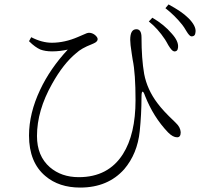

<svg xmlns="http://www.w3.org/2000/svg" viewBox="-20 -816 910 867"><path d="M342 31C426 31 492 3 541 -52C580 -98 604 -155 611 -224C616 -273 619 -325 619 -380C619 -408 626 -410 635 -383C660 -320 694 -265 739 -218C754 -203 767 -196 780 -196C791 -196 796 -204 796 -219C795 -234 788 -248 774 -261C772 -263 769 -266 766 -269C733 -300 708 -327 691 -350C660 -391 640 -435 631 -482C623 -528 619 -583 619 -647C619 -672 611 -684 596 -684C577 -684 568 -668 568 -636C568 -625 570 -604 575 -573C577 -560 578 -552 579 -547C588 -504 592 -443 592 -364C592 -261 573 -180 535 -120C491 -51 425 -16 336 -16C283 -16 240 -31 205 -61C166 -95 147 -142 147 -202C147 -279 170 -357 215 -437C249 -498 285 -544 324 -576C340 -591 363 -604 394 -616C398 -618 401 -619 403 -620C415 -625 421 -632 421 -639C421 -645 417 -651 409 -658C400 -665 391 -668 381 -668C377 -668 370 -666 360 -661C349 -656 340 -652 332 -649C293 -632 253 -623 214 -623C185 -623 154 -631 121 -648L111 -630C130 -611 147 -599 163 -592C177 -587 194 -584 215 -584C240 -584 263 -587 286 -592C233 -535 191 -474 161 -410C128 -340 111 -271 111 -204C111 -123 136 -62 185 -21C226 14 279 31 342 31ZM784 -602C786 -621 776 -642 755 -665C733 -691 704 -715 668 -736L652 -719C679 -698 703 -671 725 -638C729 -632 734 -623 740 -612C751 -594 759 -585 766 -584C777 -583 783 -589 784 -602ZM863 -672C865 -690 854 -711 831 -734C810 -755 780 -775 741 -796L727 -779C754 -758 780 -733 803 -704C808 -697 815 -688 822 -675C831 -660 838 -653 843 -652C856 -651 862 -657 863 -672Z"/></svg>

Font: AllPunType ExtraLight
Style: Regular
Weight: 280
Version: 1.0